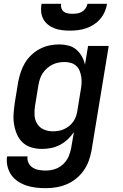

<svg xmlns="http://www.w3.org/2000/svg" viewBox="-20 -770 640 1003"><path d="M219 213Q193 213 167 210Q141 207 117.5 199Q94 191 73.5 177.5Q53 164 39 144Q25 124 19 98.5Q13 73 17 47H124Q121 65 129 81Q137 97 151.5 106Q166 115 183.5 118Q201 121 219 121Q243 121 266.5 113.5Q290 106 309 88.5Q328 71 338 48.5Q348 26 352 2L366 -80Q352 -59 333 -41.5Q314 -24 292 -12.5Q270 -1 246 3.5Q222 8 198 8Q170 8 143.5 0Q117 -8 98 -26Q79 -44 68.5 -68.5Q58 -93 53.5 -120Q49 -147 51 -175.5Q53 -204 57 -232L75 -342Q80 -367 88 -392Q96 -417 110 -440.5Q124 -464 144 -483Q164 -502 188 -514.5Q212 -527 237.5 -532.5Q263 -538 289 -538Q314 -538 337.5 -532Q361 -526 378.5 -511Q396 -496 407.5 -475.5Q419 -455 424 -432L440 -530H548L458 17Q453 44 443.5 70.5Q434 97 417 121Q400 145 377 163.5Q354 182 327.5 193Q301 204 273.5 208.5Q246 213 219 213ZM256 -84Q271 -84 286 -86.5Q301 -89 315 -95.5Q329 -102 341.5 -112Q354 -122 363 -135Q372 -148 377 -162Q382 -176 384 -191L402 -301Q405 -318 406 -335Q407 -352 404.5 -368.5Q402 -385 396 -400Q390 -415 378 -426Q366 -437 350 -441.5Q334 -446 317 -446Q301 -446 285 -443Q269 -440 254 -432.5Q239 -425 226 -413.5Q213 -402 203.5 -388Q194 -374 189 -358.5Q184 -343 181 -327L163 -217Q159 -192 160.5 -167.5Q162 -143 174.5 -123Q187 -103 209 -93.5Q231 -84 256 -84ZM345 -610Q324 -610 303.5 -612.5Q283 -615 264.5 -622Q246 -629 230.5 -641.5Q215 -654 206 -671Q197 -688 195 -708.5Q193 -729 197 -750H299Q297 -738 301 -726.5Q305 -715 314 -708.5Q323 -702 335 -700Q347 -698 359 -698Q372 -698 384.5 -700Q397 -702 408 -708.5Q419 -715 427 -726.5Q435 -738 437 -750H539Q536 -729 527 -708.5Q518 -688 503.5 -671Q489 -654 469.5 -641.5Q450 -629 429 -622Q408 -615 387 -612.5Q366 -610 345 -610Z"/></svg>

Font: Iosevka Curly SmBdExObl
Style: Regular
Weight: 600
Width: 7
Italic angle: -9°
Monospace: yes
Designer: Belleve Invis
Foundry: Belleve Invis
Version: Version 11.1.0; ttfautohint (v1.8.3)